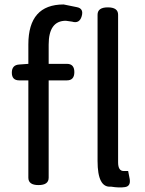

<svg xmlns="http://www.w3.org/2000/svg" viewBox="-20 -829 650 860"><path d="M477 7Q417 13 417 -108V-763Q417 -796 463 -796Q509 -796 509 -763V-102Q509 -63 534 -63H554L561 -27Q566 5 540 9Q514 13 477 7ZM198 -33Q198 0 152.5 0Q107 0 107 -33V-469H66Q33 -469 33 -503.5Q33 -538 66 -540L107 -543V-630Q107 -809 265 -809L324 -797Q356 -791 346 -756.5Q336 -722 303 -732L275 -736Q198 -736 198 -629V-543H280Q313 -543 313 -506Q313 -469 280 -469H198Z"/></svg>

Font: Raw Maruko Gothic CJK TC
Style: Regular
Weight: 400
Version: Version 1.001